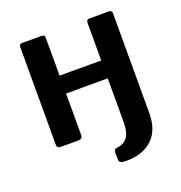

<svg xmlns="http://www.w3.org/2000/svg" viewBox="-127 -639 865 918"><g transform="rotate(-20 305.5 -180.0)"><path d="M542 -138V-7Q542 79 494 124.5Q446 170 363 170Q343 170 334 166Q325 162 325 152L324 114Q324 108 328 102Q332 96 339 96Q374 93 393 69Q412 45 412 -8V-138ZM200 -514V-22Q200 -10 194.5 -5Q189 0 176 0H89Q78 0 74 -4.5Q70 -9 70 -18V-513Q70 -530 84 -530H186Q200 -530 200 -514ZM542 -514V-22Q542 -10 536.5 -5Q531 0 518 0H431Q420 0 416 -4.5Q412 -9 412 -18V-513Q412 -530 426 -530H528Q542 -530 542 -514ZM110 -231Q94 -231 94 -246V-309Q94 -322 109 -322H476Q491 -322 491 -309V-246Q491 -231 474 -231Z"/></g></svg>

Font: Libre Franklin SemiBold
Style: Regular
Weight: 600
Designer: Pablo Impallari, Rodrigo Fuenzalida, Nhung Nguyen
Foundry: Impallari Type
Version: Version 3.000